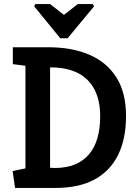

<svg xmlns="http://www.w3.org/2000/svg" viewBox="-20 -923 672 943"><path d="M153 -903H226L294 -850L362 -903H436L442 -892L312 -735H276L148 -892ZM54 0 42 -83 105 -96V-600L43 -608V-691H216Q335 -691 420.5 -653.5Q506 -616 552.5 -541.5Q599 -467 599 -353Q599 -240 559.5 -161Q520 -82 443.5 -41Q367 0 254 0ZM249 -98Q307 -98 348.5 -115.5Q390 -133 417.5 -165.5Q445 -198 458.5 -245Q472 -292 472 -351Q472 -429 444.5 -482.5Q417 -536 364 -563.5Q311 -591 235 -592H226V-99Z"/></svg>

Font: Kreon SemiBold
Style: Regular
Weight: 600
Designer: Julia Petretta
Foundry: Julia Petretta and Eli Heuer
Version: Version 2.002